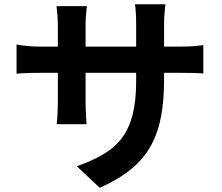

<svg xmlns="http://www.w3.org/2000/svg" viewBox="-20 -816 1040 899"><path d="M748.2 -441.9Q748.2 -348.9 734.6 -273.4Q721 -198 687.9 -136.4Q654.8 -74.9 596.1 -25.9Q537.3 23.2 447 63.3L339.6 -37.6Q412.2 -63 464.8 -94.2Q517.4 -125.3 551.2 -170.5Q584.9 -215.6 601.2 -280.2Q617.5 -344.8 617.5 -437V-703Q617.5 -733.6 615.9 -757.3Q614.3 -781.1 612 -795.9H754.5Q752.9 -781.1 750.6 -757.3Q748.2 -733.6 748.2 -703ZM386.8 -787.2Q385.3 -773.2 383 -749.8Q380.7 -726.3 380.7 -696.5V-339.3Q380.7 -317.5 381.7 -296.7Q382.7 -276 383.6 -260.3Q384.5 -244.5 385.3 -234.4H245.3Q246.9 -244.5 247.9 -260.2Q248.9 -275.8 249.9 -296.5Q250.9 -317.2 250.9 -339.3V-697.1Q250.9 -719 249.2 -741.8Q247.5 -764.5 244.7 -787.2ZM57.5 -607.3Q66.9 -605.7 82.7 -603.6Q98.6 -601.4 119.9 -599.6Q141.1 -597.8 165.9 -597.8H821.6Q861.9 -597.8 886.8 -599.8Q911.8 -601.8 932.1 -604.9V-472Q915.7 -473.6 888.8 -474.3Q861.9 -475 822.4 -475H165.9Q140.9 -475 120.5 -474.4Q100.2 -473.8 84.7 -472.9Q69.2 -472 57.5 -471.2Z"/></svg>

Font: Noto Sans KR Thin
Style: Regular
Weight: 100
Designer: Ryoko NISHIZUKA 西塚涼子 (kana, bopomofo & ideographs); Paul D. Hunt (Latin, Greek & Cyrillic); Sandoll Communications 산돌커뮤니
Foundry: Adobe
Version: Version 2.004-H2;hotconv 1.0.118;makeotfexe 2.5.65603